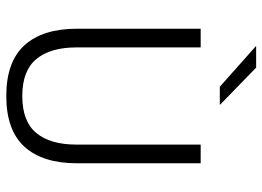

<svg xmlns="http://www.w3.org/2000/svg" viewBox="-137 -727 876 642"><g transform="rotate(90 301.0 -406.0)"><path d="M301 11Q186.5 11 131.2 -50Q76 -111 76 -225.5V-639H138.5V-224Q138.5 -136.5 177.5 -89.5Q216.5 -42.5 301 -42.5Q386 -42.5 424.8 -89.5Q463.5 -136.5 463.5 -224V-639H526V-225.5Q526 -111 470.8 -50Q415.5 11 301 11ZM206 -824.5 330 -704V-703H270L134.5 -823.5V-824.5Z"/></g></svg>

Font: Anek Gurmukhi Medium Light
Style: Regular
Weight: 300
Version: Version 1.003